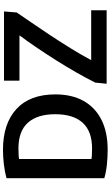

<svg xmlns="http://www.w3.org/2000/svg" viewBox="259 -1004 758 1317"><g transform="rotate(-90 638.5 -346.0)"><path d="M649 -346Q649 -521 548.5 -613Q448 -705 269 -705Q221 -705 169.5 -699Q118 -693 74 -681V-10Q119 3 170 8Q221 13 270 13Q389 13 473.5 -29Q558 -71 603.5 -151Q649 -231 649 -346ZM206 -595Q210 -596 228.5 -597.5Q247 -599 278 -599Q397 -599 455 -534Q513 -469 513 -347Q513 -223 454.5 -158.5Q396 -94 278 -94Q247 -94 228.5 -95.5Q210 -97 206 -98ZM1218 -698H743V-592H1054Q1018 -544 974 -479.5Q930 -415 884.5 -343Q839 -271 799 -201Q759 -131 730 -72L722 6H1226V-100H884Q919 -166 964.5 -239.5Q1010 -313 1056.5 -383.5Q1103 -454 1144 -513Q1185 -572 1211 -611Z"/></g></svg>

Font: Repo DemiBold
Style: Regular
Weight: 600
Designer: Stefan Peev
Foundry: Context Ltd
Version: Version 1.502